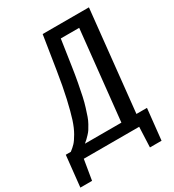

<svg xmlns="http://www.w3.org/2000/svg" viewBox="-252 -936 1097 1209"><g transform="rotate(-30 297.0 -332.0)"><path d="M-28.8 146.5 -4.9 -78.6H31.7Q53.7 -95.2 69.1 -111.6Q84.5 -127.9 104.7 -163.1Q125 -198.2 140.9 -247.3Q156.7 -296.4 175.3 -377.7Q193.8 -459 210.9 -567.9L249 -809.6H585.4L508.8 -78.6H585.4L561.5 146.5H477.1L483.4 0H80.6L56.2 146.5ZM134.3 -78.6H399.4L467.8 -728.5H334L306.2 -542Q297.4 -481.9 287.8 -431.4Q278.3 -380.9 270 -342.5Q261.7 -304.2 251.2 -271.2Q240.7 -238.3 233.2 -216.3Q225.6 -194.3 213.9 -173.6Q202.1 -152.8 195.1 -141.6Q188 -130.4 174.8 -116.7Q161.6 -103 155.3 -96.9Q148.9 -90.8 134.3 -78.6Z"/></g></svg>

Font: Oswald
Style: Regular
Weight: 400
Designer: Vernon Adams
Foundry: Vernon Adams
Version: 3.0; ttfautohint (v0.94.23-7a4d-dirty) -l 8 -r 50 -G 200 -x 